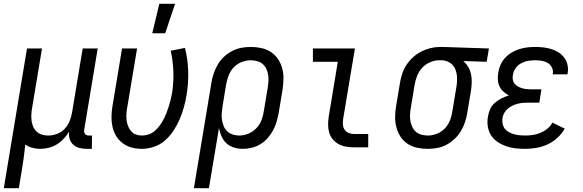

<svg xmlns="http://www.w3.org/2000/svg" viewBox="-48 -775 3068 1010"><path d="M-28 215 94 -520H173L121 -208Q118 -191 117 -174Q116 -157 118 -140.5Q120 -124 126.5 -109Q133 -94 144.5 -83Q156 -72 172 -67Q188 -62 205 -62Q228 -62 251.5 -70.5Q275 -79 292 -97Q309 -115 318 -137.5Q327 -160 331 -183L387 -520H466L395 -93Q394 -86 395 -80Q396 -74 399.5 -70Q403 -66 408.5 -64Q414 -62 421 -62H436L435 8H409Q389 8 370.5 3.5Q352 -1 338 -13.5Q324 -26 318.5 -44Q313 -62 315 -82Q303 -62 286.5 -44.5Q270 -27 250 -15Q230 -3 207.5 2.5Q185 8 163 8Q142 8 121.5 2.5Q101 -3 85 -15Q82 15 78 46Q74 77 69 107L51 215Z M753 -600 790 -755H873L821 -600ZM698 8Q670 8 644 1Q618 -6 597 -22Q576 -38 562.5 -60.5Q549 -83 543.5 -109Q538 -135 538.5 -163Q539 -191 544 -219L594 -520H673L621 -208Q618 -191 617 -174.5Q616 -158 618 -142Q620 -126 626 -111Q632 -96 642 -84.5Q652 -73 667 -67.5Q682 -62 699 -62Q717 -62 734.5 -68Q752 -74 766.5 -86.5Q781 -99 792 -114.5Q803 -130 812 -146.5Q821 -163 827.5 -180Q834 -197 839.5 -214.5Q845 -232 849.5 -249.5Q854 -267 857 -284Q866 -342 864 -398.5Q862 -455 850 -508L925 -523Q940 -464 942 -400.5Q944 -337 933 -273Q928 -242 919 -210Q910 -178 897 -147.5Q884 -117 865 -88Q846 -59 820.5 -36.5Q795 -14 762.5 -3Q730 8 698 8Z M972 215 1064 -339Q1068 -364 1076 -388Q1084 -412 1097 -434.5Q1110 -457 1129.5 -475.5Q1149 -494 1173 -506.5Q1197 -519 1221.5 -523.5Q1246 -528 1271 -528Q1300 -528 1327.5 -522Q1355 -516 1377.5 -501Q1400 -486 1415 -463.5Q1430 -441 1437 -414Q1444 -387 1443 -358.5Q1442 -330 1438 -301L1418 -181Q1414 -158 1407 -134.5Q1400 -111 1388.5 -89.5Q1377 -68 1360.5 -49Q1344 -30 1322.5 -17Q1301 -4 1277 2Q1253 8 1230 8Q1205 8 1182.5 1Q1160 -6 1143.5 -21Q1127 -36 1117.5 -57.5Q1108 -79 1104 -102L1051 215ZM1211 -62Q1235 -62 1259 -72Q1283 -82 1301 -101Q1319 -120 1328 -144Q1337 -168 1340 -192L1360 -312Q1363 -330 1364 -347.5Q1365 -365 1362.5 -381.5Q1360 -398 1353 -413Q1346 -428 1333.5 -438.5Q1321 -449 1304.5 -453.5Q1288 -458 1271 -458Q1247 -458 1222 -448Q1197 -438 1180 -419Q1163 -400 1154 -376Q1145 -352 1141 -328L1123 -217Q1120 -199 1118.5 -181Q1117 -163 1119.5 -145.5Q1122 -128 1128.5 -112Q1135 -96 1147 -84.5Q1159 -73 1176 -67.5Q1193 -62 1211 -62Z M1815 0Q1794 0 1773 -3.5Q1752 -7 1734 -16.5Q1716 -26 1703 -41.5Q1690 -57 1684 -76.5Q1678 -96 1678 -117.5Q1678 -139 1681 -160L1729 -450H1598V-520H1819L1757 -149Q1755 -134 1756 -119Q1757 -104 1765 -92.5Q1773 -81 1786.5 -75.5Q1800 -70 1815 -70H1889V0Z M2202 8Q2173 8 2145.5 2Q2118 -4 2095.5 -19Q2073 -34 2058.5 -56.5Q2044 -79 2037 -106Q2030 -133 2030.5 -161.5Q2031 -190 2036 -219L2056 -339Q2060 -364 2068 -388Q2076 -412 2090.5 -434Q2105 -456 2125 -474Q2145 -492 2168.5 -504Q2192 -516 2217 -522Q2242 -528 2266 -528H2281L2524 -520L2512 -450L2389 -454Q2404 -441 2414.5 -423.5Q2425 -406 2429.5 -386Q2434 -366 2433.5 -344Q2433 -322 2430 -301L2410 -181Q2406 -156 2398 -132Q2390 -108 2376.5 -85.5Q2363 -63 2343.5 -44.5Q2324 -26 2300.5 -13.5Q2277 -1 2252 3.5Q2227 8 2202 8ZM2203 -62Q2227 -62 2251.5 -72Q2276 -82 2293.5 -101Q2311 -120 2320 -144Q2329 -168 2332 -192L2352 -312Q2355 -328 2356 -344.5Q2357 -361 2355.5 -377Q2354 -393 2348.5 -407.5Q2343 -422 2333 -433Q2323 -444 2308.5 -450.5Q2294 -457 2279 -458H2262Q2238 -458 2214 -447.5Q2190 -437 2172.5 -418Q2155 -399 2146 -375.5Q2137 -352 2133 -328L2113 -208Q2110 -190 2109 -172.5Q2108 -155 2111 -138.5Q2114 -122 2121 -107Q2128 -92 2140 -81.5Q2152 -71 2169 -66.5Q2186 -62 2203 -62Z M2714 8Q2688 8 2662 5Q2636 2 2612.5 -6.5Q2589 -15 2568.5 -29Q2548 -43 2535 -63.5Q2522 -84 2518 -110Q2514 -136 2519 -162Q2522 -182 2530.5 -201Q2539 -220 2555 -234Q2571 -248 2590 -257.5Q2609 -267 2629 -273Q2613 -281 2600 -293Q2587 -305 2579.5 -321Q2572 -337 2571 -355.5Q2570 -374 2573 -393Q2576 -414 2585 -434Q2594 -454 2609 -470.5Q2624 -487 2643.5 -498.5Q2663 -510 2683.5 -516.5Q2704 -523 2725 -525.5Q2746 -528 2767 -528Q2789 -528 2811 -525.5Q2833 -523 2853.5 -516.5Q2874 -510 2891.5 -498.5Q2909 -487 2921 -470.5Q2933 -454 2937.5 -432.5Q2942 -411 2938 -389L2937 -384H2859L2860 -386Q2863 -404 2855.5 -419.5Q2848 -435 2834 -443.5Q2820 -452 2802.5 -455Q2785 -458 2767 -458Q2749 -458 2730.5 -455Q2712 -452 2694 -442.5Q2676 -433 2664.5 -416.5Q2653 -400 2650 -381Q2648 -369 2649.5 -357Q2651 -345 2658 -336Q2665 -327 2675 -321Q2685 -315 2696.5 -311.5Q2708 -308 2720 -306.5Q2732 -305 2744 -305H2800L2789 -235H2733Q2719 -235 2704.5 -234Q2690 -233 2676 -229.5Q2662 -226 2648.5 -219.5Q2635 -213 2623.5 -203.5Q2612 -194 2604.5 -180.5Q2597 -167 2595 -153Q2593 -138 2596 -123.5Q2599 -109 2607.5 -98Q2616 -87 2629 -80Q2642 -73 2655.5 -69Q2669 -65 2684 -63.5Q2699 -62 2715 -62Q2734 -62 2754.5 -65Q2775 -68 2794.5 -76Q2814 -84 2831 -97.5Q2848 -111 2858 -130L2923 -98Q2907 -71 2883.5 -49.5Q2860 -28 2831.5 -15Q2803 -2 2773 3Q2743 8 2714 8Z"/></svg>

Font: Iosevka SS18
Style: Italic
Weight: 400
Italic angle: -9°
Monospace: yes
Designer: Belleve Invis
Foundry: Belleve Invis
Version: Version 25.1.1; ttfautohint (v1.8.4)